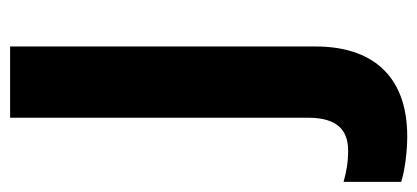

<svg xmlns="http://www.w3.org/2000/svg" viewBox="-298 -343 826 380"><g transform="rotate(-90 115.0 -153.0)"><path d="M35 240C160 240 213 165 213 59V-546H72V44C72 104 45 123 7 123C-16 123 -33 120 -55 114V228C-34 235 5 240 35 240Z"/></g></svg>

Font: Noto Sans Malayalam SemiCondensed
Style: Bold
Weight: 700
Width: 4
Designer: Jelle Bosma - Monotype Design Team
Foundry: Monotype Imaging Inc.
Version: Version 2.104